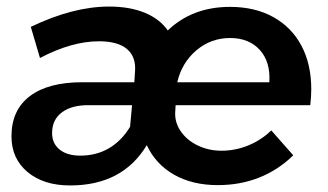

<svg xmlns="http://www.w3.org/2000/svg" viewBox="-20 -560 1002 586"><path d="M15 -144Q15 -224 71 -266.5Q127 -309 231 -309H390L392 -340Q396 -386 368 -410Q340 -434 282 -434Q199 -434 102 -383L74 -478Q203 -540 313 -540Q376 -540 422 -521Q468 -502 492 -467Q567 -539 682 -539Q758 -539 814 -508Q870 -477 900 -420.5Q930 -364 930 -288Q930 -265 927 -239H516L515 -222Q512 -189 530.5 -161Q549 -133 582.5 -116.5Q616 -100 656 -100Q698 -100 737.5 -116Q777 -132 808 -162L875 -86Q829 -41 771 -18Q713 5 645 5Q567 5 511 -27Q455 -59 428 -117Q354 6 194 6Q113 6 64 -35Q15 -76 15 -144ZM802 -309Q806 -371 773 -407.5Q740 -444 682 -444Q624 -444 579.5 -406.5Q535 -369 521 -309ZM377 -173 383 -239H254Q200 -240 169.5 -217.5Q139 -195 139 -154Q139 -122 162 -103.5Q185 -85 225 -85Q274 -85 312.5 -107.5Q351 -130 377 -173Z"/></svg>

Font: Gontserrat Medium
Style: Italic
Weight: 500
Italic angle: -11.3°
Designer: Julieta Ulanovsky
Foundry: Julieta Ulanovsky
Version: Version 6.001